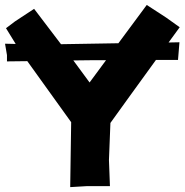

<svg xmlns="http://www.w3.org/2000/svg" viewBox="-33 -727 744 774"><path d="M394.5 -484.4 328.1 -394.5 262.7 -483.4 346.7 -484.4ZM558.6 -707 444.3 -552.7 212.9 -548.8 104.5 -691.4 27.3 -640.6 -8.8 -613.3 30.3 -549.8 -12.7 -550.8 -4.9 -504.9V-479.5L77.1 -480.5L253.9 -234.4L250 27.3L316.4 23.4H410.2L406.2 -82L412.1 -231.4L490.2 -339.8L595.7 -485.4H684.6L690.4 -556.6L646.5 -555.7L691.4 -617.2L636.7 -656.2Z"/></svg>

Font: MaokenAssortedSans-TC
Style: Regular
Weight: 500
Version: Version 0.83